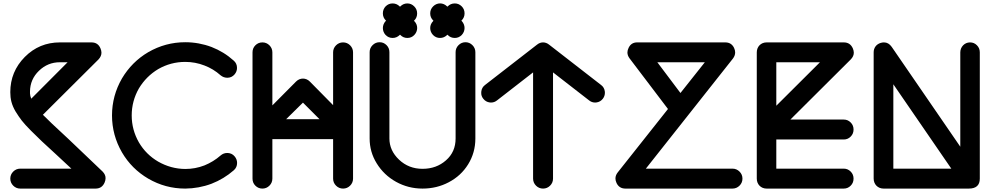

<svg xmlns="http://www.w3.org/2000/svg" viewBox="-20 -1041 5793 1119"><path d="M98.1 -58.1C82 -58.1 68.4 -52.2 57.1 -41C45.9 -29.8 40 -16.1 40 0C40 16.1 45.9 29.8 57.1 41C68.4 52.2 82 58.1 98.1 58.1H537.1C562 58.1 579.6 46.4 589.8 22.5C593.3 14.2 595.2 5.9 595.2 -2C595.7 -16.1 589.8 -28.8 578.1 -41L378.4 -231.4C301.8 -302.2 252 -349.1 230 -372.1L554.2 -694.8C565.4 -707 571.3 -719.7 571.3 -733.9C571.3 -741.7 569.3 -750 565.9 -758.3C556.2 -782.2 538.6 -793.9 513.2 -793.9H329.1C249 -793.9 180.7 -765.6 124.5 -709C68.4 -652.3 40 -584 40 -503.9C40 -464.4 47.4 -430.7 70.8 -391.1C83 -371.6 94.7 -354 106.4 -338.9C118.2 -323.7 136.2 -303.7 160.6 -279.3L224.1 -217.3L305.2 -142.6L396 -58.1ZM154.8 -507.8C155.3 -555.2 172.9 -595.7 207 -628.4C241.2 -661.6 281.7 -678.2 329.1 -678.2H374L162.1 -465.8C157.7 -476.6 155.3 -486.8 154.8 -496.1Z M690.9 -584C652.3 -517.1 632.8 -445.3 632.8 -368.2C632.8 -291.5 652.3 -219.7 690.9 -152.8C728.5 -88.4 779.8 -37.6 843.8 0C910.2 38.6 981.9 58.1 1059.6 58.1C1112.3 57.6 1163.6 48.3 1212.9 29.8C1260.7 11.2 1304.2 -15.1 1342.8 -48.8C1355.5 -60.1 1361.8 -74.2 1361.8 -91.3C1361.8 -105.5 1356.9 -118.7 1347.2 -129.9C1336.9 -142.1 1323.7 -148.4 1307.6 -149.4H1303.7C1289.6 -149.4 1276.9 -144.5 1265.6 -134.8C1237.8 -110.4 1206.5 -91.3 1171.9 -77.1C1135.7 -63 1098.1 -56.2 1059.6 -56.2C1003.4 -56.6 950.7 -71.3 901.9 -99.1C855 -126.5 817.4 -163.6 789.6 -210.9C761.7 -259.8 747.6 -312 747.6 -368.2C747.6 -424.3 761.7 -477.1 789.6 -525.9C817.9 -572.8 855.5 -610.4 901.9 -638.2C950.2 -666 1002.9 -680.2 1059.6 -680.2C1098.1 -680.2 1135.7 -673.3 1171.9 -659.2C1206.5 -646 1237.8 -627 1265.6 -602.1C1276.9 -592.8 1290 -587.9 1304.2 -587.9H1307.1C1322.8 -588.4 1335.9 -594.7 1346.7 -606.9C1356.4 -618.2 1361.3 -630.9 1361.3 -645C1361.3 -662.6 1355 -676.8 1341.8 -688C1303.7 -722.2 1260.7 -748.5 1212.9 -767.1C1163.6 -785.6 1112.3 -794.9 1059.6 -794.9C982.4 -794.9 910.6 -775.4 843.8 -736.8C779.8 -699.2 729 -647.9 690.9 -584Z M1451.7 0C1451.7 16.1 1457 29.8 1468.3 41C1479.5 52.2 1493.2 58.1 1509.3 58.1C1525.4 58.1 1539.1 52.2 1550.3 41C1561.5 29.8 1567.4 16.1 1567.4 0V-230H1921.4V0C1921.4 16.1 1927.2 29.8 1938.5 41C1949.7 52.2 1963.4 58.1 1979.5 58.1C1995.6 58.1 2009.3 52.2 2020.5 41C2031.7 29.8 2037.6 16.1 2037.6 0V-735.8C2037.6 -752 2031.7 -765.6 2020.5 -776.9C2009.3 -788.1 1995.6 -793.9 1979.5 -793.9C1963.4 -793.9 1949.7 -788.1 1938.5 -776.9C1927.2 -765.6 1921.4 -752 1921.4 -735.8V-428.2L1786.6 -564.9C1763.7 -588.9 1728.5 -588.9 1705.6 -565.9L1567.4 -426.8V-735.8C1567.4 -752 1561.5 -765.6 1550.3 -776.9C1539.1 -788.1 1525.4 -793.9 1509.3 -793.9C1493.2 -793.9 1479.5 -788.1 1468.3 -776.9C1457 -765.6 1451.7 -752 1451.7 -735.8ZM1745.6 -442.9 1842.3 -346.2H1647.5Z M2134.3 -233.9C2134.3 -181.6 2147.9 -133.3 2175.8 -88.4C2203.6 -43.5 2240.7 -7.8 2288.1 18.6C2335.4 44.9 2387.2 58.1 2442.4 58.1C2497.6 58.1 2548.8 45.9 2595.7 21C2643.1 -3.9 2680.7 -38.6 2708.5 -83.5C2736.3 -128.4 2750.5 -178.7 2750.5 -233.9V-736.8C2750.5 -752.9 2744.6 -766.6 2733.4 -777.8C2722.2 -789.1 2708.5 -794.9 2692.9 -794.9C2677.2 -794.9 2663.6 -789.1 2652.3 -777.8C2641.1 -766.6 2635.3 -752.9 2635.3 -736.8V-233.9C2635.3 -181.6 2616.7 -139.2 2579.1 -106.4C2542 -73.7 2496.6 -57.1 2442.4 -57.1C2389.2 -57.1 2343.3 -74.7 2305.7 -110.4C2268.1 -146 2249.5 -187.5 2249.5 -233.9V-736.8C2249.5 -752.9 2244.1 -766.6 2232.9 -777.8C2221.7 -789.1 2208.5 -794.9 2192.4 -794.9C2176.3 -794.9 2162.6 -789.1 2151.4 -777.8C2140.1 -766.6 2134.3 -752.9 2134.3 -736.8ZM2227.5 -918C2206.1 -895 2206.1 -859.9 2227.5 -836.9C2238.8 -825.7 2252 -819.8 2268.1 -819.8C2284.2 -819.8 2297.9 -825.7 2309.1 -836.9L2311.5 -838.9L2313.5 -836.9C2324.7 -825.7 2337.9 -819.8 2354 -819.8C2370.1 -819.8 2383.8 -825.7 2394.5 -836.9C2416.5 -859.9 2417.5 -895 2394.5 -918L2392.1 -920.9L2394.5 -921.9C2405.8 -933.1 2411.1 -946.8 2411.1 -962.9C2411.1 -979 2405.3 -992.7 2394 -1003.9C2382.8 -1015.1 2369.6 -1021 2354 -1021C2338.4 -1021 2324.7 -1015.1 2313.5 -1003.9L2311.5 -1002L2309.1 -1003.9C2297.9 -1015.1 2284.2 -1021 2268.1 -1021C2252 -1021 2238.8 -1015.1 2227.5 -1003.9C2216.8 -992.7 2211.4 -979 2211.4 -962.9C2211.4 -946.8 2217.3 -933.1 2228.5 -921.9L2230.5 -920.9ZM2504.4 -918C2481.4 -895 2481.9 -859.9 2503.9 -836.9C2515.1 -825.7 2528.3 -819.8 2544.4 -819.8C2560.5 -819.8 2574.2 -825.7 2585.4 -836.9L2587.4 -838.9L2589.4 -836.9C2600.6 -825.7 2614.3 -819.8 2630.4 -819.8C2646.5 -819.8 2659.7 -825.7 2670.9 -836.9C2692.9 -859.9 2692.9 -895 2671.4 -918L2668.5 -920.9L2670.4 -921.9C2681.6 -933.1 2687.5 -946.8 2687.5 -962.9C2687.5 -979 2682.1 -992.7 2670.9 -1003.9C2659.7 -1015.1 2646.5 -1021 2630.4 -1021C2614.3 -1021 2600.6 -1015.1 2589.4 -1003.9L2587.4 -1002L2585.4 -1003.9C2562.5 -1026.9 2527.3 -1026.9 2504.4 -1003.9C2493.2 -992.7 2487.3 -979 2487.3 -962.9C2487.3 -946.8 2493.2 -933.1 2504.4 -921.9L2506.3 -920.9Z M2785.2 -508.3C2784.7 -505.9 2784.7 -502.9 2784.7 -500.5C2784.2 -487.8 2788.1 -476.1 2796.4 -465.8C2806.2 -453.1 2818.8 -445.8 2834.5 -443.8C2836.9 -443.4 2839.8 -443.4 2842.3 -443.4C2855 -443.4 2866.7 -447.8 2877 -456.1L3086.9 -619.1V0C3086.9 16.1 3092.8 29.8 3104 41C3115.2 52.2 3128.9 58.1 3145 58.1C3161.1 58.1 3174.8 52.2 3186 41C3197.3 29.8 3203.1 16.1 3203.1 0V-619.1L3413.1 -456.1C3423.3 -447.8 3435.1 -443.4 3447.8 -443.4C3450.2 -443.4 3453.1 -443.4 3455.6 -443.8C3471.2 -445.8 3483.9 -453.1 3493.7 -465.8C3501.5 -476.1 3505.4 -487.8 3505.4 -500.5C3505.4 -502.9 3505.4 -505.9 3504.9 -508.3C3502.9 -523.9 3495.6 -536.6 3482.9 -545.9L3180.2 -780.8C3158.7 -798.3 3131.3 -798.3 3109.9 -780.8L2807.1 -545.9C2794.4 -536.6 2787.1 -523.9 2785.2 -508.3Z M3573.2 25.4C3583.5 47.4 3601.1 58.1 3625 58.1H4249C4265.1 58.1 4278.8 52.2 4290 41C4301.3 29.8 4307.1 16.1 4307.1 0C4307.1 -16.1 4301.3 -29.8 4290 -41C4278.8 -52.2 4265.1 -58.1 4249 -58.1H3744.1L4252 -700.2C4260.3 -711.4 4264.6 -723.1 4264.6 -735.4C4264.6 -743.7 4262.7 -752.4 4258.3 -761.7C4248 -783.2 4231 -793.9 4207 -793.9H3694.8C3670.9 -794.4 3653.8 -783.7 3643.6 -762.2C3639.2 -752.9 3636.7 -744.1 3636.7 -735.4C3636.7 -723.6 3640.6 -712.4 3648.9 -701.2L3873 -405.8L3580.1 -36.1C3571.3 -24.9 3566.9 -13.2 3566.9 -1C3566.9 7.3 3568.8 16.1 3573.2 25.4ZM4087.9 -678.2 3945.8 -499 3811 -678.2Z M4390.6 0C4390.6 33.2 4414.6 58.1 4447.8 58.1H4897.5C4913.6 58.1 4927.2 52.2 4938 41C4949.2 29.8 4954.6 16.1 4954.6 0C4954.6 -16.1 4949.2 -29.8 4938 -41C4926.8 -52.2 4913.6 -58.1 4897.5 -58.1H4504.4V-228H4897.5C4913.6 -228 4927.2 -233.9 4938 -245.1C4949.2 -256.3 4954.6 -270 4954.6 -286.1C4954.6 -302.2 4949.2 -315.9 4938 -327.1C4926.8 -338.4 4913.6 -344.2 4897.5 -344.2H4586.4L4938.5 -694.8C4950.2 -707 4956.1 -719.7 4956.1 -733.9C4956.1 -741.7 4954.1 -750 4950.7 -758.3C4940.4 -782.2 4922.9 -793.9 4897.5 -793.9H4447.8C4414.6 -793.9 4390.6 -769 4390.6 -735.8ZM4504.4 -678.2H4758.8L4504.4 -424.8Z M5071.8 0C5071.8 33.2 5096.2 58.1 5129.4 58.1H5626.5C5668.9 58.1 5690.4 38.6 5690.4 0V-735.8C5690.4 -752 5685.1 -765.6 5673.8 -776.9C5663.1 -788.1 5649.4 -793.9 5633.3 -793.9C5601.6 -793.9 5576.7 -767.6 5576.7 -735.8V-186L5176.8 -768.1C5164.6 -785.2 5149.9 -793.9 5131.8 -793.9C5126 -793.9 5119.6 -793 5112.8 -791C5087.4 -783.2 5071.8 -762.7 5071.8 -735.8ZM5186.5 -549.8 5524.4 -58.1H5186.5Z"/></svg>

Font: Nemoy
Style: Bold
Weight: 700
Designer: BSozoo
Foundry: BSozoo
Version: Version 001.000